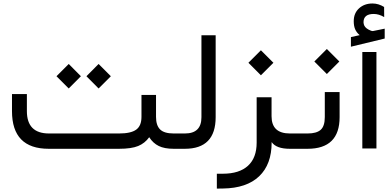

<svg xmlns="http://www.w3.org/2000/svg" viewBox="-20 -854 2244 1102"><path d="M476.1 -416.5 545.9 -486.8 616.2 -416.5 545.9 -346.2ZM304.2 -416.5 374.5 -486.8 444.3 -416.5 374.5 -346.2ZM836.4 -66.4Q811.5 -31.7 772.9 -15.9Q734.4 0 662.6 0H259.8Q48.8 0 48.8 -215.8V-314H134.3V-216.3Q134.3 -87.9 261.2 -87.9H663.6Q731.4 -87.9 761.7 -109.9Q792 -131.8 792 -183.1V-309.1H875.5V-183.1Q875.5 -134.3 898.9 -111.1Q922.4 -87.9 976.6 -87.9H987.3Q998.5 -87.9 998.5 -47.4V-42Q998.5 0 987.3 0H977.1Q923.8 0 891.1 -16.1Q858.4 -32.2 836.4 -66.4Z M981.9 -87.9H1041.5Q1136.2 -87.9 1136.2 -181.2V-651.4H1217.8V-181.6Q1217.8 0 1041 0H981.9Q969.7 0 969.7 -42V-47.4Q969.7 -87.9 981.9 -87.9Z M1405.8 -493.7 1477.5 -565.4 1549.3 -493.7 1477.5 -421.9ZM1643.6 0Q1565.4 0 1539.1 -38.6V-35.6Q1539.1 89.4 1467.5 157.7Q1396 226.1 1259.8 228L1224.6 228.5V143.1H1258.8Q1353.5 143.1 1403.3 97.4Q1453.1 51.8 1453.1 -35.2V-295.9H1538.6V-187Q1538.6 -87.9 1643.6 -87.9H1651.4Q1662.6 -87.9 1662.6 -47.4V-42Q1662.6 0 1651.4 0Z M1646.5 -87.9H1745.6Q1796.9 -87.9 1820.6 -108.9Q1844.2 -129.9 1844.2 -182.1V-325.7H1929.2V-181.6Q1929.2 0 1745.1 0H1646.5Q1634.3 0 1634.3 -42V-47.4Q1634.3 -87.9 1646.5 -87.9ZM1784.2 -501 1856 -572.8 1927.7 -501 1856 -429.2Z M2059.6 -555.7H2140.6V-2H2059.6ZM2044.4 -652.3Q2026.4 -667.5 2018.3 -686.3Q2010.3 -705.1 2010.3 -732.4Q2010.3 -778.3 2040.8 -806.2Q2071.3 -834 2118.2 -834Q2135.7 -834 2152.3 -828.9Q2168.9 -823.7 2184.6 -814L2185.1 -755.9Q2154.8 -773.9 2125 -773.9Q2066.4 -773.9 2066.4 -726.1Q2066.9 -715.3 2071 -706.8Q2075.2 -698.2 2084.7 -690.9Q2094.2 -683.6 2109.4 -677.7Q2112.3 -676.8 2114.5 -676.3Q2116.7 -675.8 2119.1 -675.8Q2119.6 -675.8 2120.4 -675.8Q2121.1 -675.8 2121.6 -676Q2122.1 -676.3 2123 -676.3Q2135.3 -678.7 2157.7 -683.3Q2180.2 -688 2188 -689.5V-632.8L1994.1 -585.9V-641.1Z"/></svg>

Font: Shabnam FD
Style: Regular
Weight: 400
Foundry: DejaVu fonts team - Redesigned by Saber Rastikerdar - Based on Vazir font
Version: Version 5.00;October 20, 2019;FontCreator 12.0.0.2547 64-bit